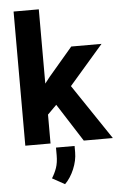

<svg xmlns="http://www.w3.org/2000/svg" viewBox="-63 -794 671 1070"><g transform="rotate(-5 272.0 -258.5)"><path d="M195.8 -750.5V0H54.7V-750.5ZM527.3 -528.3 299.3 -265.1 174.3 -140.1 125 -244.1 223.1 -370.1 357.9 -528.3ZM381.8 0 226.6 -242.7 323.2 -329.1 544.4 0ZM328.1 25.4V60.5Q328.1 106.9 307.9 154.8Q287.6 202.6 256.8 232.9L187 194.3Q203.6 168 213.9 138.7Q224.1 109.4 224.1 67.9V25.4Z"/></g></svg>

Font: RobotoDEMO
Style: Regular
Weight: 400
Designer: Christian Robertson
Foundry: Google
Version: Version 2.136